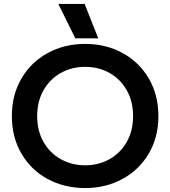

<svg xmlns="http://www.w3.org/2000/svg" viewBox="-20 -936 861 971"><path d="M275 -916H408L477 -742H361ZM40 -349Q40 -456 88.5 -539Q137 -622 221.5 -668Q306 -714 411 -714Q515 -714 599.5 -668Q684 -622 732.5 -539Q781 -456 781 -349Q781 -242 732.5 -159.5Q684 -77 599.5 -31Q515 15 411 15Q306 15 221.5 -30.5Q137 -76 88.5 -159Q40 -242 40 -349ZM653 -349Q653 -423 621 -479.5Q589 -536 534 -567Q479 -598 411 -598Q343 -598 287.5 -567Q232 -536 200 -479.5Q168 -423 168 -349Q168 -274 200.5 -217.5Q233 -161 288.5 -130.5Q344 -100 411 -100Q478 -100 533 -130.5Q588 -161 620.5 -217.5Q653 -274 653 -349Z"/></svg>

Font: Prompt Medium
Style: Regular
Weight: 500
Designer: Katatrad Team
Foundry: CadsonDemak
Version: Version 1.000